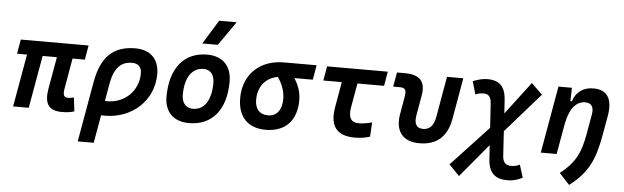

<svg xmlns="http://www.w3.org/2000/svg" viewBox="-58 -1019 4803 1477"><g transform="rotate(5 2344.0 -280.5)"><path d="M435.1 9.8C476.1 9.8 497.1 6.8 531.2 -2.9L518.6 -109.4C500.5 -105.5 487.3 -102.5 475.6 -102.5C440.9 -102.5 432.6 -123 440.4 -168.5L481.9 -406.7H577.1L596.2 -517.6H72.8L53.2 -406.7H130.4L58.6 0H179.2L251 -406.7H361.3L317.9 -161.6C297.4 -43.5 333 9.8 435.1 9.8Z M957 -527.3C787.1 -527.3 693.8 -437 659.2 -240.7L577.1 224.6H700.7L738.8 8.8C747.6 9.3 756.3 9.8 765.6 9.8C980.5 9.8 1141.6 -142.1 1141.6 -343.8C1141.6 -460 1073.2 -527.3 957 -527.3ZM781.7 -236.3C802.7 -358.4 853.5 -414.1 942.4 -414.1C988.8 -414.1 1015.6 -386.7 1015.6 -338.9C1015.6 -204.6 912.6 -103 776.4 -103C770 -103 764.2 -103 758.3 -103.5Z M1417 9.8C1595.7 9.8 1701.2 -118.2 1701.2 -335C1701.2 -456.1 1630.9 -527.3 1511.7 -527.3C1333 -527.3 1227.5 -397.5 1227.5 -177.7C1227.5 -60.1 1297.9 9.8 1417 9.8ZM1438.5 -102.5C1383.3 -102.5 1351.1 -140.1 1351.1 -203.6C1351.1 -336.4 1404.3 -415 1493.7 -415C1546.9 -415 1577.6 -377.4 1577.6 -314C1577.6 -181.2 1525.9 -102.5 1438.5 -102.5ZM1466.3 -609.4H1585.9L1715.3 -794.9H1580.1Z M2009.3 9.8C2160.6 9.8 2247.6 -81.5 2247.6 -240.2C2247.6 -295.4 2230.5 -352.5 2194.8 -405.8H2337.4L2356.9 -519H2106C1917.5 -519 1793 -398.4 1793 -215.8C1793 -72.3 1871.6 9.8 2009.3 9.8ZM2067.9 -403.3C2106.9 -347.2 2124 -289.6 2124 -240.2C2124 -152.8 2085 -102.5 2016.6 -102.5C1953.1 -102.5 1916.5 -143.6 1916.5 -213.9C1916.5 -317.4 1975.6 -388.7 2067.9 -403.3Z M2697.8 9.8C2740.2 9.8 2778.8 3.9 2814.5 -7.8L2820.8 -118.2C2779.8 -107.9 2745.6 -102.5 2718.3 -102.5C2658.2 -102.5 2635.3 -141.1 2648.9 -219.7L2682.1 -406.7H2887.7L2906.7 -517.6H2438L2418.5 -406.7H2561L2526.9 -210C2501 -63 2557.6 9.8 2697.8 9.8Z M3194.8 9.8C3330.1 9.8 3409.2 -59.6 3434.1 -200.2L3489.7 -517.6H3363.8L3308.6 -202.6C3296.9 -136.2 3266.1 -102.5 3214.4 -102.5C3164.6 -102.5 3143.6 -136.2 3155.3 -202.6L3182.1 -355.5C3202.1 -465.3 3155.8 -517.6 3038.6 -517.6H2977.5L2958 -406.7H3010.7C3050.8 -406.7 3062 -388.7 3053.2 -338.4L3029.3 -200.2C3006.3 -68.4 3067.9 9.8 3194.8 9.8Z M3522 234.4 3736.8 -22.9 3743.7 83.5C3750.5 189 3798.8 234.4 3896 234.4C3936 234.4 3971.2 225.6 4011.7 204.6L3981.4 106.4C3957.5 117.7 3938 122.1 3916 122.1C3872.6 122.1 3851.1 100.6 3847.7 50.8L3835.9 -139.2L4103.5 -444.3L4018.6 -527.3L3827.6 -275.9L3821.3 -376.5C3814.9 -481.9 3769 -527.3 3675.8 -527.3C3643.1 -527.3 3609.4 -519.5 3564 -502L3592.8 -401.9C3613.8 -411.1 3632.8 -415 3655.8 -415C3693.8 -415 3713.4 -393.6 3716.3 -343.8L3728.5 -155.8L3441.9 151.4Z M4133.3 0H4255.9L4297.9 -237.8C4324.7 -370.1 4378.9 -415 4441.9 -415C4488.8 -415 4509.8 -384.3 4499 -325.2L4472.2 -173.3C4447.8 -36.1 4413.1 49.8 4292.5 143.1L4371.6 229C4517.1 118.7 4562 11.2 4595.2 -174.3L4622.1 -325.2C4645.5 -458 4601.6 -527.3 4493.7 -527.3C4415 -527.3 4359.4 -486.3 4337.9 -414.1H4325.7L4328.6 -517.6H4224.6Z"/></g></svg>

Font: Cascadia Code SemiBold
Style: Italic
Weight: 600
Italic angle: -10°
Monospace: yes
Designer: Aaron Bell
Foundry: Saja Typeworks
Version: Version 2404.023